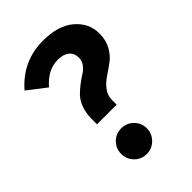

<svg xmlns="http://www.w3.org/2000/svg" viewBox="-215 -799 905 905"><g transform="rotate(-45 238.0 -346.0)"><path d="M129 -70Q129 -105 153.5 -130Q178 -155 214 -155Q250 -155 275 -130Q300 -105 300 -70Q300 -35 275 -9.5Q250 16 214 16Q178 16 153.5 -9Q129 -34 129 -70ZM246 -708Q347 -708 402.5 -660.5Q458 -613 458 -544Q458 -499 439.5 -466Q421 -433 394.5 -413.5Q368 -394 341.5 -376.5Q315 -359 296.5 -335Q278 -311 278 -279V-249H147V-284Q147 -324 159 -355.5Q171 -387 189 -405Q207 -423 228 -439Q249 -455 267 -466Q285 -477 297 -494Q309 -511 309 -531Q309 -562 288.5 -578.5Q268 -595 232 -595Q164 -595 110 -532L18 -603Q109 -708 246 -708Z"/></g></svg>

Font: FiraSans
Style: Regular
Weight: 600
Designer: Carrois Corporate & Edenspiekermann AG
Foundry: Carrois Corporate GbR & Edenspiekermann AG
Version: Version 3.106;PS 003.106;hotconv 1.0.70;makeotf.lib2.5.58329